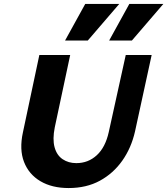

<svg xmlns="http://www.w3.org/2000/svg" viewBox="-20 -936 846 971"><path d="M327 15Q243 15 184.5 -19.5Q126 -54 101.5 -117Q77 -180 96 -267L179 -658H335L257 -292Q245 -232 256 -191.5Q267 -151 296.5 -131Q326 -111 366 -111Q426 -111 469.5 -151Q513 -191 530 -268L616 -658H747L663 -272Q644 -188 598.5 -123.5Q553 -59 485 -22Q417 15 327 15ZM309 -731 411 -916H583L424 -731ZM532 -731 634 -916H806L647 -731Z"/></svg>

Font: Ysabeau Office ExtraBold
Style: Italic
Weight: 800
Italic angle: -12°
Designer: Christian Thalmann (Catharsis Fonts)
Version: Version 2.001;gftools[0.9.30]; featfreeze: tnum,lnum,ss02